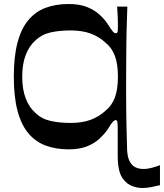

<svg xmlns="http://www.w3.org/2000/svg" viewBox="-20 -733 819 959"><path d="M779 192Q758 197 735.5 201.5Q713 206 692 206Q664 206 639.5 196Q615 186 600 167Q583 149 575.5 118.5Q568 88 568 47Q568 20 568 -0.5Q568 -21 568 -40Q568 -59 568 -82Q568 -117 566 -125Q564 -133 558 -133Q551 -133 542.5 -123.5Q534 -114 518 -87Q502 -64 477 -40.5Q452 -17 414.5 -2Q377 13 323 13Q259 13 208 -6Q157 -25 121.5 -67.5Q86 -110 67.5 -179.5Q49 -249 49 -350Q49 -451 67.5 -520.5Q86 -590 121.5 -632.5Q157 -675 208 -694Q259 -713 323 -713Q377 -713 414.5 -698Q452 -683 477 -660Q502 -637 518 -613Q534 -587 542.5 -577Q551 -567 558 -567Q566 -567 567.5 -575Q569 -583 569 -606Q569 -629 568 -650.5Q567 -672 565 -700H616Q615 -667 614 -634Q613 -601 612 -568Q611 -535 611 -500.5Q611 -466 610.5 -428.5Q610 -391 610 -350Q610 -297 610 -256Q610 -215 610.5 -181.5Q611 -148 611.5 -117.5Q612 -87 613 -54.5Q614 -22 615 18Q617 53 628 73.5Q639 94 656.5 102.5Q674 111 696 111Q717 111 739 105Q761 99 779 92ZM91 -350Q91 -287 108.5 -241.5Q126 -196 157 -169Q188 -139 232.5 -129Q277 -119 333 -119Q390 -119 432.5 -134.5Q475 -150 508 -181Q539 -206 554 -246.5Q569 -287 569 -350Q569 -413 554 -453.5Q539 -494 508 -519Q475 -550 432.5 -565.5Q390 -581 333 -581Q277 -581 232.5 -571Q188 -561 157 -531Q126 -504 108.5 -458.5Q91 -413 91 -350Z"/></svg>

Font: Ojuju SemiBold
Style: Regular
Weight: 600
Designer: Chisaokwu Joboson, Mirko Velimirovic
Foundry: Udi Foundry
Version: Version 1.000